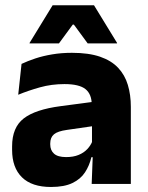

<svg xmlns="http://www.w3.org/2000/svg" viewBox="-20 -707 567 738"><path d="M332.4 0 337.1 -123 333.6 -130.7V-284L332.7 -303.9Q332.7 -345.1 308.5 -364.5Q284.3 -383.8 227.8 -383.8Q178.3 -383.8 133.8 -371.4Q89.3 -359 50 -342.8L62.8 -461.4Q86.3 -472.5 115.7 -482.3Q145.2 -492.1 180.6 -498Q215.9 -504 256.4 -504Q321 -504 364.6 -489Q408.1 -474 434 -446.4Q460 -418.8 471.4 -380.6Q482.9 -342.5 482.9 -296.4V0ZM176 11.7Q102.4 11.7 64.5 -25.4Q26.5 -62.6 26.5 -131V-144.3Q26.5 -217.1 71.1 -251.7Q115.8 -286.3 213.3 -299L345.3 -316.5L354.3 -224.6L237.3 -207.7Q201.8 -202.8 187.5 -190.8Q173.1 -178.8 173.1 -155.4V-151.8Q173.1 -129.5 187.6 -116.4Q202.1 -103.2 234.1 -103.2Q262 -103.2 282.1 -111.5Q302.3 -119.8 315.4 -133.8Q328.6 -147.7 335.1 -164.4L356.6 -102.7H331.3Q323.6 -70.3 306.7 -44.5Q289.8 -18.6 258.4 -3.5Q227.1 11.7 176 11.7ZM182.3 -686.8H341.3L429.9 -542.1V-540.2H317L264 -612.4H259.6L206.6 -540.2H93.7V-542.1Z"/></svg>

Font: Anek Gujarati Medium
Style: Regular
Weight: 500
Designer: Mrunmayee Ghaisas (Gujarati), Yesha Goshar (Latin)
Foundry: Ek Type
Version: Version 1.003